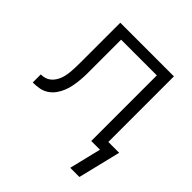

<svg xmlns="http://www.w3.org/2000/svg" viewBox="-189 -668 977 977"><g transform="rotate(45 300.0 -179.0)"><path d="M465 172 496 44 507 0H444V-472H187V-283Q187 -282 187 -282Q187 -282 187 -281V-277Q187 -254 187 -231Q187 -208 185 -184.5Q183 -161 179 -138.5Q175 -116 166.5 -94Q158 -72 144.5 -53Q131 -34 111.5 -21Q92 -8 69 -4Q46 0 23 0V-58Q38 -58 52 -62Q66 -66 77.5 -75.5Q89 -85 97 -97.5Q105 -110 110 -124Q115 -138 117.5 -152.5Q120 -167 121 -181.5Q122 -196 122.5 -211Q123 -226 123 -241Q123 -251 123 -262Q123 -273 123 -283V-530H509V-58H587L531 172Z"/></g></svg>

Font: Iosevka Curly Light Extended
Style: Regular
Weight: 300
Width: 7
Monospace: yes
Designer: Belleve Invis
Foundry: Belleve Invis
Version: Version 11.1.0; ttfautohint (v1.8.3)